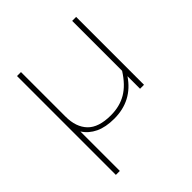

<svg xmlns="http://www.w3.org/2000/svg" viewBox="-191 -610 960 960"><g transform="rotate(-45 289.0 -130.5)"><path d="M80 -480H108V-165Q108 -91 147.5 -50Q187 -9 273 -9Q336 -9 383.5 -37Q431 -65 470 -127V-480H498V0H470V-89Q400 15 273 15Q213 15 172 -4.5Q131 -24 108 -60V219H80Z"/></g></svg>

Font: Prompt Thin
Style: Regular
Weight: 250
Designer: Katatrad Team
Foundry: CadsonDemak
Version: Version 1.001